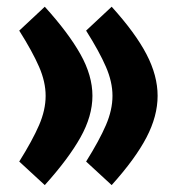

<svg xmlns="http://www.w3.org/2000/svg" viewBox="-20 -532 522 565"><path d="M233.4 -56.6Q272.5 -119.1 291.7 -163.8Q311 -208.5 311 -250Q311 -291 291.7 -335.4Q272.5 -379.9 233.4 -441.9L308.6 -512.2Q378.4 -435.1 411.1 -372.3Q443.8 -309.6 443.8 -250Q443.8 -190.4 411.1 -127.7Q378.4 -64.9 308.6 12.7ZM36.6 -56.6Q75.7 -119.1 95 -163.8Q114.3 -208.5 114.3 -250Q114.3 -291 95 -335.4Q75.7 -379.9 36.6 -441.9L111.8 -512.2Q181.6 -435.1 216.8 -372.3Q252 -309.6 252 -250Q252 -190.4 216.8 -127.7Q181.6 -64.9 111.8 12.7Z"/></svg>

Font: Vazirmatn RD UI Black
Style: Regular
Weight: 900
Designer: Saber Rastikerdar
Foundry: Saber Rastikerdar
Version: Version 33.003